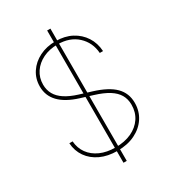

<svg xmlns="http://www.w3.org/2000/svg" viewBox="-214 -935 1030 1143"><g transform="rotate(-30 301.0 -363.5)"><path d="M293 90.8V-818.4H315.4V90.8ZM298.3 11.7Q231.9 11.7 182.4 -11.5Q132.8 -34.7 104 -75.9Q75.2 -117.2 71.8 -170.9H94.2Q97.7 -123.5 123.5 -87.6Q149.4 -51.8 194.1 -31.7Q238.8 -11.7 298.3 -11.7Q361.3 -11.7 408.2 -33.4Q455.1 -55.2 481.2 -94.2Q507.3 -133.3 507.3 -184.6Q507.3 -223.6 490.2 -253.2Q473.1 -282.7 436.8 -305.7Q400.4 -328.6 341.3 -346.7L259.3 -372.1Q173.3 -398.9 130.9 -443.4Q88.4 -487.8 88.4 -550.8Q88.4 -604.5 116.5 -647Q144.5 -689.5 193.4 -713.9Q242.2 -738.3 304.2 -738.3Q366.7 -738.3 413.8 -713.4Q460.9 -688.5 488.8 -645.3Q516.6 -602.1 520 -545.9H497.6Q492.2 -620.1 440.4 -668Q388.7 -715.8 304.2 -715.8Q249 -715.8 205.1 -694.6Q161.1 -673.3 136 -636Q110.8 -598.6 110.8 -550.8Q110.8 -514.2 127.4 -484.6Q144 -455.1 178.2 -432.9Q212.4 -410.6 264.2 -394.5L347.2 -369.1Q394 -354.5 428.5 -336.4Q462.9 -318.4 485.4 -295.9Q507.8 -273.4 518.8 -245.8Q529.8 -218.3 529.8 -184.6Q529.8 -127.9 500.7 -83.5Q471.7 -39.1 419.7 -13.7Q367.7 11.7 298.3 11.7Z"/></g></svg>

Font: Inter 17pt Thin
Style: Regular
Weight: 250
Version: Version 4.001;git-66647c0bb